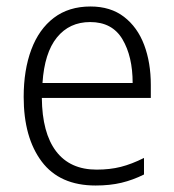

<svg xmlns="http://www.w3.org/2000/svg" viewBox="-20 -562 536 592"><path d="M259 -542Q321 -542 362.5 -510Q404 -478 424.5 -423.5Q445 -369 445 -300V-260H109Q110 -152 153 -95.5Q196 -39 278 -39Q319 -39 352.5 -47.5Q386 -56 424 -75V-24Q390 -7 354.5 1.5Q319 10 275 10Q164 10 108.5 -64Q53 -138 53 -263Q53 -346 76.5 -409Q100 -472 146 -507Q192 -542 259 -542ZM258 -494Q194 -494 155.5 -446.5Q117 -399 111 -306H389Q389 -388 357.5 -441Q326 -494 258 -494Z"/></svg>

Font: Noto Sans Sinhala UI SemiCondensed Light
Style: Regular
Weight: 300
Width: 4
Designer: Jelle Bosma - Monotype Design Team
Foundry: Monotype Imaging Inc.
Version: Version 2.006; ttfautohint (v1.8.4.7-5d5b)